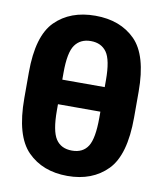

<svg xmlns="http://www.w3.org/2000/svg" viewBox="-86 -825 770 910"><g transform="rotate(10 299.5 -370.5)"><path d="M299.8 14.6Q419.4 14.6 491.5 -58.8Q563.5 -132.3 563.5 -313V-437Q563.5 -612.8 491.7 -684.6Q419.9 -756.3 299.8 -756.3Q179.2 -756.3 107.2 -684.6Q35.2 -612.8 35.2 -437V-313Q35.2 -132.3 107.7 -58.8Q180.2 14.6 299.8 14.6ZM300.3 -107.4Q247.6 -107.4 222.4 -145.8Q197.3 -184.1 197.3 -282.7V-464.4Q197.3 -562 223.4 -598.1Q249.5 -634.3 299.3 -634.3Q349.6 -634.3 375.5 -598.1Q401.4 -562 401.4 -464.4V-282.7Q401.4 -184.1 377.2 -145.8Q353 -107.4 300.3 -107.4ZM116.2 -312.5H482.4V-430.7H116.2Z"/></g></svg>

Font: Roboto Flex
Style: wght 800 wdth 100 opsz 14.0 GRAD 0.00 slnt 0.00 XTRA 468 XOPQ 96 YOPQ 79 YTLC 514 YTUC 712 YTAS 750 YTDE -203.00 YTFI 738
Weight: 800
Designer: Berlow after Robertson
Foundry: Google
Version: Version 3.100